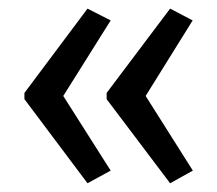

<svg xmlns="http://www.w3.org/2000/svg" viewBox="-20 -484 494 437"><path d="M35.6 -272.5 179.2 -464.4 231.9 -437.5 124 -265.6 231.9 -95.7 179.2 -66.9 35.6 -258.3ZM222.7 -272.5 367.2 -464.4 418.5 -437.5 311.5 -265.6 418.9 -95.7 367.2 -66.9 222.7 -258.3Z"/></svg>

Font: Open Sans Condensed
Style: Regular
Weight: 400
Width: 3
Designer: Monotype Design Team
Foundry: Monotype Imaging Inc.
Version: Version 3.000